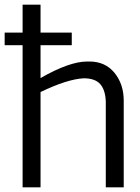

<svg xmlns="http://www.w3.org/2000/svg" viewBox="-37 -804 601 824"><path d="M-17 -610V-664H60V-784H137V-664H271V-610H137V-469Q261 -540 337 -540H340H347Q414 -540 454 -492Q494 -443 494 -372V0H417V-369Q415 -417 394 -442Q372 -468 322 -468Q251 -464 137 -409V0H60V-610Z"/></svg>

Font: Mina
Style: Regular
Weight: 400
Version: Version 1.000